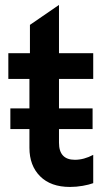

<svg xmlns="http://www.w3.org/2000/svg" viewBox="-20 -730 425 760"><path d="M257 10Q181 10 138.8 -32.2Q96.5 -74.5 96.5 -145V-219H21V-301H96.5V-417.5H13V-519.5H98.5V-631.5L213.5 -710.5V-519.5H349V-417.5H213.5V-301H346.5V-219H213.5V-165Q213.5 -97.5 276.5 -97.5Q312 -97.5 349 -117V-5Q333 1 307.8 5.5Q282.5 10 257 10Z"/></svg>

Font: Acari Sans
Style: Bold
Weight: 700
Designer: Alfredo Marco Pradil and Stefan Peev (font) & Cristiano Sobral (main changes)
Foundry: Alfredo Marco Pradil and Stefan Peev (font) & Cristiano Sobral (main changes)
Version: Version 1.063; ttfautohint (v1.8.3)